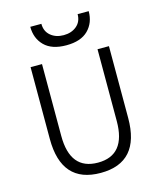

<svg xmlns="http://www.w3.org/2000/svg" viewBox="-135 -1027 950 1136"><g transform="rotate(-15 340.0 -459.5)"><path d="M160 -931H228Q228 -885 259.5 -858.5Q291 -832 339 -832Q387 -832 418.5 -858.5Q450 -885 450 -931H518Q518 -860 473 -815Q428 -770 339 -770Q250 -770 205 -815Q160 -860 160 -931ZM100 -260V-700H170V-260Q170 -51 340 -51Q510 -51 510 -260V-700H580V-260Q580 12 340 12Q100 12 100 -260Z"/></g></svg>

Font: Overpass Light
Style: Regular
Weight: 300
Designer: Delve Withrington, Thomas Jockin
Foundry: Delve Fonts
Version: Version 3.000;DELV;Overpass